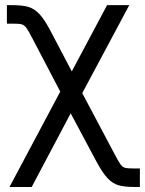

<svg xmlns="http://www.w3.org/2000/svg" viewBox="-20 -536 574 760"><path d="M242.7 -218.8H278.3L431.6 70.3Q449.2 104 457 114.7Q464.8 125.5 475.1 128.2Q485.4 130.9 513.2 130.9H533.7V204.1H513.2Q473.1 204.1 449.7 197.5Q426.3 190.9 406.2 169.9Q386.2 148.9 362.3 104.5L259.8 -87.4L105.5 204.1H17.6ZM109.4 -381.8Q101.6 -397 93.3 -411.6Q84.5 -427.2 77.4 -433.3Q70.3 -439.5 60.5 -440.9Q50.8 -442.4 27.8 -442.4H7.3V-515.6H27.8Q67.9 -515.6 91.3 -509Q114.7 -502.4 135 -481.4Q155.3 -460.4 178.7 -416L264.2 -253.4L403.8 -515.6H491.7L278.8 -117.2H248Z"/></svg>

Font: Intratopia Thin
Style: Regular
Weight: 100
Designer: Rasmus Andersson
Foundry: rsms
Version: Version 3.000;Glyphs 3.2.3 (3260)